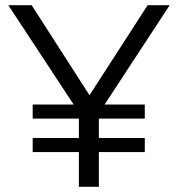

<svg xmlns="http://www.w3.org/2000/svg" viewBox="-20 -720 686 740"><path d="M284 0V-134H106V-188H284V-263H106V-317H264L12 -700H102L325 -353L549 -700H634L383 -317H538V-263H361V-188H538V-134H361V0Z"/></svg>

Font: Red Hat Text VF
Style: Regular
Weight: 400
Designer: Pentagram, MCKL
Foundry: Pentagram, MCKL
Version: Version 1.023